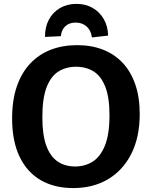

<svg xmlns="http://www.w3.org/2000/svg" viewBox="-20 -946 772 978"><path d="M352.3 12Q257.3 12 187.5 -28.3Q117.7 -68.7 79.7 -148Q41.7 -227.3 41.7 -343Q41.7 -435.7 65.7 -505.7Q89.7 -575.7 134 -622.5Q178.3 -669.3 238.8 -692.7Q299.3 -716 373 -716Q445.7 -716 504.3 -693.2Q563 -670.3 604.7 -626Q646.3 -581.7 669 -516.2Q691.7 -450.7 691.7 -365.3Q691.7 -247.7 649.2 -163.2Q606.7 -78.7 530.7 -33.3Q454.7 12 352.3 12ZM362.7 -98Q412.7 -98 452 -122.7Q491.3 -147.3 514.5 -204.5Q537.7 -261.7 537.7 -359Q537.7 -449.3 516.5 -503.7Q495.3 -558 457.2 -582Q419 -606 366.7 -606Q317 -606 278.2 -582Q239.3 -558 217.5 -501.8Q195.7 -445.7 195.7 -348Q195.7 -258.3 216 -203.5Q236.3 -148.7 273.7 -123.3Q311 -98 362.7 -98ZM369.3 -926.3Q416 -926.3 451.8 -905.7Q487.7 -885 508.7 -848.7Q529.7 -812.3 530.7 -764.7L448 -755.3Q444 -790.3 421.7 -810.7Q399.3 -831 365.7 -831Q332.7 -831 312.8 -812.5Q293 -794 290 -761.7L209.3 -758Q208.7 -807.3 228.7 -845.3Q248.7 -883.3 285.3 -904.8Q322 -926.3 369.3 -926.3Z"/></svg>

Font: Bitter Thin
Style: Regular
Weight: 100
Designer: Sol Matas, and Bitter project Authors
Foundry: Sol Matas
Version: Version 2.002